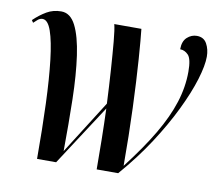

<svg xmlns="http://www.w3.org/2000/svg" viewBox="-66 -626 811 704"><g transform="rotate(10 340.0 -274.0)"><path d="M114 0Q114 -112 110.5 -205Q107 -298 99 -366Q91 -434 78 -471.5Q65 -509 45 -509Q36 -509 28 -502.5Q20 -496 13 -489L7 -498Q30 -520 54 -534Q78 -548 108 -548Q142 -548 162 -508.5Q182 -469 192 -399Q202 -329 204 -238Q206 -147 205 -45L331 -244Q328 -309 324 -368.5Q320 -428 316 -472.5Q312 -517 307 -536H408Q412 -501 417.5 -424.5Q423 -348 427 -245.5Q431 -143 431 -30Q492 -109 530 -173.5Q568 -238 586.5 -296Q605 -354 605 -411Q605 -459 591.5 -473Q578 -487 561 -487Q561 -517 577 -531.5Q593 -546 613 -546Q639 -546 650.5 -525Q662 -504 662 -477Q662 -444 646 -391.5Q630 -339 598.5 -274Q567 -209 521.5 -139Q476 -69 416 0H336Q336 -50 335 -111Q334 -172 332 -226L185 0Z"/></g></svg>

Font: Noto Serif Display ExtraCondensed SemiBold
Style: Italic
Weight: 600
Width: 2
Italic angle: -12°
Designer: Monotype Design Team
Foundry: Monotype Imaging Inc.
Version: Version 2.009